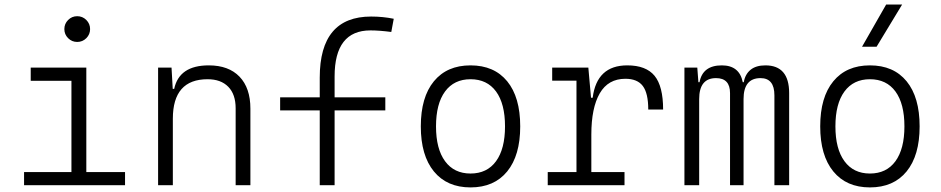

<svg xmlns="http://www.w3.org/2000/svg" viewBox="-20 -815 4142 845"><path d="M319.8 -630.4Q296.4 -630.4 279.8 -647Q263.2 -663.6 263.2 -687Q263.2 -710.4 279.8 -727.1Q296.4 -743.7 319.8 -743.7Q343.3 -743.7 359.9 -727.1Q376.5 -710.4 376.5 -687Q376.5 -663.6 359.9 -647Q343.3 -630.4 319.8 -630.4ZM85.9 0V-57.6H294.4V-459.5H115.2V-517.6H359.9V-57.6H530.3V0Z M675.8 0V-517.6H734.9L740.2 -423.8H746.6Q768.6 -527.3 898.9 -527.3Q986.3 -527.3 1034.2 -477.5Q1082 -427.7 1082 -336.9V0H1017.1V-338.4Q1017.1 -399.9 984.6 -433.1Q952.1 -466.3 893.6 -466.3Q740.7 -466.3 740.7 -292.5V0Z M1387.2 0V-329.1H1212.9V-386.7H1387.2V-473.6Q1387.2 -742.2 1613.3 -742.2Q1665 -742.2 1712.9 -732.4L1702.1 -674.3Q1649.4 -681.2 1610.4 -681.2Q1452.6 -681.2 1452.6 -478.5V-386.7H1675.8V-329.1H1452.6V0Z M2050.8 9.8Q1947.3 9.8 1889.6 -60.5Q1832 -130.9 1832 -258.8Q1832 -387.2 1889.6 -457.3Q1947.3 -527.3 2050.8 -527.3Q2154.8 -527.3 2212.2 -457.3Q2269.5 -387.2 2269.5 -258.8Q2269.5 -130.9 2212.2 -60.5Q2154.8 9.8 2050.8 9.8ZM2050.8 -51.3Q2123.5 -51.3 2163.1 -105.5Q2202.6 -159.7 2202.6 -258.8Q2202.6 -358.4 2163.1 -412.4Q2123.5 -466.3 2050.8 -466.3Q1978.5 -466.3 1938.7 -412.4Q1898.9 -358.4 1898.9 -258.8Q1898.9 -159.7 1938.7 -105.5Q1978.5 -51.3 2050.8 -51.3Z M2390.6 0V-57.6H2517.1V-460H2410.2V-517.6H2569.3L2581.1 -384.8H2588.4Q2606.4 -527.3 2740.7 -527.3Q2823.2 -527.3 2860.8 -481.4Q2898.4 -435.5 2898.4 -333H2833Q2833 -404.8 2809.1 -436.5Q2785.2 -468.3 2732.4 -468.3Q2656.7 -468.3 2619.6 -404.3Q2582.5 -340.3 2582.5 -222.7V-57.6H2728.5V0Z M2992.2 0V-517.6H3048.8L3053.7 -453.1H3058.6Q3072.3 -527.3 3156.7 -527.3Q3234.4 -527.3 3249 -453.1H3253.4Q3259.3 -488.3 3283.2 -507.8Q3307.1 -527.3 3348.6 -527.3Q3453.1 -527.3 3453.1 -405.3V0H3388.2V-395.5Q3388.2 -471.2 3327.1 -471.2Q3252.4 -471.2 3252.4 -378.9V0H3192.9V-405.3Q3192.9 -471.2 3131.3 -471.2Q3057.1 -471.2 3057.1 -378.9V0Z M3808.6 9.8Q3705.1 9.8 3647.5 -60.5Q3589.8 -130.9 3589.8 -258.8Q3589.8 -387.2 3647.5 -457.3Q3705.1 -527.3 3808.6 -527.3Q3912.6 -527.3 3970 -457.3Q4027.3 -387.2 4027.3 -258.8Q4027.3 -130.9 3970 -60.5Q3912.6 9.8 3808.6 9.8ZM3808.6 -51.3Q3881.3 -51.3 3920.9 -105.5Q3960.4 -159.7 3960.4 -258.8Q3960.4 -358.4 3920.9 -412.4Q3881.3 -466.3 3808.6 -466.3Q3736.3 -466.3 3696.5 -412.4Q3656.7 -358.4 3656.7 -258.8Q3656.7 -159.7 3696.5 -105.5Q3736.3 -51.3 3808.6 -51.3ZM3773.9 -609.4 3879.9 -794.9H3950.2L3837.9 -609.4Z"/></svg>

Font: Caskaydia Cove Light
Style: Regular
Weight: 300
Monospace: yes
Designer: Aaron Bell
Foundry: Saja Typeworks
Version: Version 4.300; ttfautohint (v1.8.3)